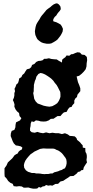

<svg xmlns="http://www.w3.org/2000/svg" viewBox="-20 -857 555 1150"><path d="M203 272 192 273H178L163 270L150 266L134 267H122L111 260L95 258L79 260L62 258L56 244L42 238L29 227L20 213L8 200L7 183V151L19 134L27 116L42 102L53 92L60 83L66 74L76 67L85 63L92 51L100 44L111 38L114 27L105 20L89 16L75 14L63 2L56 -11L50 -27L44 -42L45 -58L50 -73L66 -79L72 -94L73 -109L76 -124L100 -136L108 -149L97 -162L94 -180L82 -190L73 -202L66 -218L67 -231L63 -245L57 -258L63 -271L66 -285V-299L70 -311L67 -325L73 -337L78 -351L88 -360L92 -372L95 -387L108 -395L114 -408L125 -417L132 -429L141 -442L157 -446L167 -455L172 -468L186 -474L197 -486L210 -492L223 -493L235 -496L245 -505H258L273 -508L287 -504L304 -502L320 -501L332 -493L345 -486L350 -482L352 -491V-499L361 -507L371 -514L379 -525L395 -523L406 -532L417 -533L430 -539L444 -544L459 -542L470 -530L487 -528L500 -516L502 -497L499 -478L498 -459L493 -442L481 -427L469 -415L454 -403L439 -399L442 -386L447 -365L455 -346L461 -328V-311L452 -300L444 -290L441 -276L431 -267L425 -255V-239L414 -227L409 -217L397 -214L388 -204L379 -187L363 -184L353 -175L342 -162H325L311 -153L301 -146L284 -145L272 -136L256 -130L241 -129L224 -130L210 -134L195 -136L183 -127L169 -130L164 -117L163 -102L160 -89V-74L170 -65L188 -62L204 -67L220 -62L238 -59L256 -64L276 -59L294 -62L314 -59H332L351 -54L369 -59L386 -52L398 -43L413 -42L428 -40L438 -30L442 -19L452 -11L460 -4L467 5L475 13L476 27L491 30V42L492 53L498 64L500 76V86L498 101L501 116L492 129L482 145L478 161L466 163L460 170L447 173L440 182L431 189L420 197L400 198L388 207L372 217L359 226L342 230L328 244L311 245L294 255L281 253L269 255L256 251L247 258L235 260L224 267L213 263ZM236 -417 223 -420 210 -414 198 -398 194 -383 189 -372 183 -348V-337L182 -323V-311L179 -299L182 -283L185 -265L194 -249L206 -237L223 -231L241 -224L260 -220L276 -218L293 -221L310 -230L323 -239L332 -252L338 -265L342 -277V-292L341 -306L326 -336L319 -348L308 -361L299 -374L287 -386L275 -395L263 -403L250 -411ZM239 32 220 35 201 44 186 51 175 59 163 67 152 79 141 92 132 105 126 119 123 132 125 148 135 163 148 172 158 175 170 179H185L197 182H210L222 183L233 185L247 186L258 185H270L284 182H294L305 175L317 172L328 169L339 164L350 161L359 155L369 151L376 136L379 122V111L377 98L372 88L365 79L357 68L350 60L339 51L328 44L319 41L308 35L298 33H260ZM287 -597 275 -595H260L240 -599L229 -603L221 -608L213 -614L205 -621L200 -629L192 -647L190 -659L189 -670L191 -683L193 -695L197 -709L202 -719L209 -730L217 -742L224 -755L232 -766L240 -775L258 -797L268 -805L281 -814L291 -823L302 -831L314 -836L322 -837L332 -831L341 -820L343 -812L344 -802L338 -792L329 -782L323 -774L317 -764L308 -756L302 -747L298 -737L300 -729L317 -724L331 -717L343 -710L351 -698L357 -684L355 -668L349 -655L342 -643L332 -630L324 -620L315 -613L302 -605Z"/></svg>

Font: Tagesschrift
Style: Regular
Weight: 400
Designer: Yanone
Version: Version 2.000; ttfautohint (v1.8.4.7-5d5b)